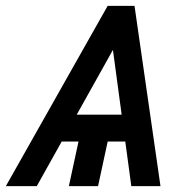

<svg xmlns="http://www.w3.org/2000/svg" viewBox="-52 -638 672 658"><path d="M284 0H184L227 -199H327ZM104 -153 147 -245H423L428 -153ZM317 -618H409L498 0H398L335 -467L74 0H-32Z"/></svg>

Font: Victor Mono Thin
Style: Italic
Weight: 100
Italic angle: -12°
Monospace: yes
Designer: Rune Bjørnerås
Version: Version 1.561;gftools[0.9.30]